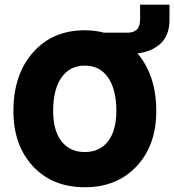

<svg xmlns="http://www.w3.org/2000/svg" viewBox="-20 -789 741 817"><path d="M37.1 -316.9Q37.1 -471.7 120.4 -565.9Q203.6 -660.2 340.8 -660.2Q383.8 -660.2 422.9 -649.9H522.9Q547.9 -649.9 562 -662.8Q576.2 -675.8 576.2 -709V-769H701.2V-703.1Q701.2 -668.9 689.9 -642.3Q678.7 -615.7 658.9 -599.6Q639.2 -583.5 616 -574.2Q592.8 -564.9 564.9 -562Q645 -467.3 645 -316.9Q645 -170.9 561.3 -81.5Q477.5 7.8 340.8 7.8Q203.6 7.8 120.4 -81.3Q37.1 -170.4 37.1 -316.9ZM475.1 -316.9Q475.1 -408.2 439.9 -459Q404.8 -509.8 340.8 -509.8Q276.9 -509.8 241.5 -459Q206.1 -408.2 206.1 -316.9Q206.1 -233.9 241.5 -188Q276.9 -142.1 340.8 -142.1Q404.8 -142.1 439.9 -188Q475.1 -233.9 475.1 -316.9Z"/></svg>

Font: Overused Grotesk ExtraBold
Style: Regular
Weight: 800
Version: Version 0.002